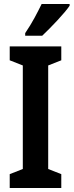

<svg xmlns="http://www.w3.org/2000/svg" viewBox="-20 -948 371 968"><path d="M190 -928Q174 -895 154 -858Q134 -821 107 -781V-768H193Q227 -800 269 -845Q311 -890 331 -919V-928ZM289 -70 223 -96V-618L289 -644V-714H29V-644L95 -618V-96L29 -70V0H289Z"/></svg>

Font: Noto Sans UI Condensed
Style: Bold
Weight: 700
Width: 3
Designer: Monotype Design Team
Foundry: Monotype Imaging Inc.
Version: 1.001